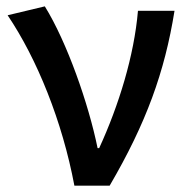

<svg xmlns="http://www.w3.org/2000/svg" viewBox="-20 -584 590 604"><path d="M214 0H325C440 -197 498 -357 529 -550H414C402 -409 354 -253 292 -118H287C259 -256 191 -451 121 -564L4 -536C97 -398 176 -202 214 0Z"/></svg>

Font: Source Han Sans JP Medium
Style: Regular
Weight: 500
Designer: Ryoko NISHIZUKA 西塚涼子 (kana, bopomofo & ideographs); Paul D. Hunt (Latin, Greek & Cyrillic); Sandoll Communications 산돌커뮤니
Foundry: Adobe
Version: Version 2.002;hotconv 1.0.116;makeotfexe 2.5.65601